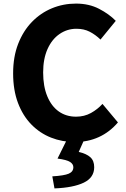

<svg xmlns="http://www.w3.org/2000/svg" viewBox="-20 -776 702 1068"><path d="M397 14Q326 14 264 -10.5Q202 -35 154.5 -83.5Q107 -132 80 -203.5Q53 -275 53 -368Q53 -460 81 -532Q109 -604 157.5 -654Q206 -704 269 -730Q332 -756 403 -756Q475 -756 531 -727Q587 -698 624 -660L539 -556Q511 -583 479 -599.5Q447 -616 405 -616Q354 -616 311.5 -587Q269 -558 244.5 -503.5Q220 -449 220 -373Q220 -296 243 -240.5Q266 -185 307 -156Q348 -127 403 -127Q449 -127 486 -147.5Q523 -168 550 -198L636 -95Q590 -41 529.5 -13.5Q469 14 397 14ZM283 272 271 205Q337 201 362.5 190Q388 179 388 154Q388 137 370 125Q352 113 300 106L355 -5H451L418 69Q461 79 482.5 98.5Q504 118 504 154Q504 212 446 240Q388 268 283 272Z"/></svg>

Font: Noto Sans KR ExtraBold
Style: Regular
Weight: 800
Designer: Ryoko NISHIZUKA  (kana, bopomofo & ideographs); Paul D. Hunt (Latin, Greek & Cyrillic); Sandoll Communications , Soo-you
Foundry: Adobe
Version: Version 2.004-H2;hotconv 1.0.118;makeotfexe 2.5.65603